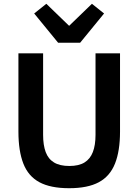

<svg xmlns="http://www.w3.org/2000/svg" viewBox="-20 -979 729 1011"><path d="M77 -698H207V-269Q207 -215 220.5 -178.5Q234 -142 264.5 -123.5Q295 -105 345 -105Q395 -105 425 -123.5Q455 -142 469 -178.5Q483 -215 483 -269V-698H612V-286Q612 -184 585.5 -117.5Q559 -51 500.5 -19.5Q442 12 344 12Q246 12 187.5 -19.5Q129 -51 103 -117.5Q77 -184 77 -286ZM402 -754H286L160 -908L224 -959L344 -843L464 -959L528 -908Z"/></svg>

Font: IBM Plex Sans SemiBold
Style: Regular
Weight: 600
Designer: Mike Abbink, Paul van der Laan, Pieter van Rosmalen
Foundry: Bold Monday
Version: Version 3.201